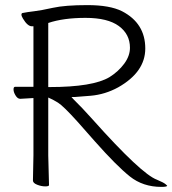

<svg xmlns="http://www.w3.org/2000/svg" viewBox="-20 -724 675 752"><path d="M111 -340Q91 -339 60 -337H59Q49 -337 41 -350Q33 -363 33 -373.5Q33 -384 39 -384H111V-621H105Q88 -621 70 -651Q64 -661 64 -666.5Q64 -672 68 -673Q88 -677 114 -680Q140 -683 187.5 -693.5Q235 -704 322.5 -704Q410 -704 458 -680Q549 -633 549 -534Q549 -442 443 -382Q392 -354 335.5 -349Q279 -344 272 -344H260L268 -335Q299 -305 342 -257Q534 -42 595 -20Q621 -9 628 -3Q635 3 635 4Q632 8 612 8Q540 8 488.5 -33Q437 -74 351 -171L283 -248Q228 -309 207 -322Q186 -335 169 -342V-115L172 1Q172 6 157 6Q142 6 125.5 -0.5Q109 -7 109 -17L111 -116ZM489 -537Q489 -590 445.5 -622Q402 -654 315 -654Q228 -654 169 -634V-383H174Q344 -383 409 -422Q444 -444 466.5 -474.5Q489 -505 489 -537Z"/></svg>

Font: LXGW WenKai Light
Style: Regular
Weight: 300
Designer: LXGW / Fontworks Inc.
Foundry: LXGW / Fontworks Inc.
Version: Version 1.501; October 10, 2024